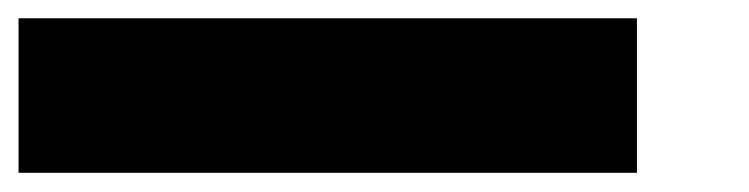

<svg xmlns="http://www.w3.org/2000/svg" viewBox="-20 -403 807 207"><path d="M0 -216.7H666.7V-383.3H0Z"/></svg>

Font: Kubos
Style: Light
Weight: 300
Version: Version 001.000